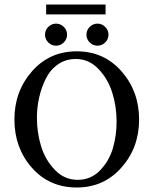

<svg xmlns="http://www.w3.org/2000/svg" viewBox="-20 -823 681 853"><path d="M185 -803H449V-759H185ZM378.5 -634.5Q364 -649 364 -669Q364 -689 378.5 -703.5Q393 -718 413 -718Q433 -718 447.5 -703.5Q462 -689 462 -669Q462 -649 447.5 -634.5Q433 -620 413 -620Q393 -620 378.5 -634.5ZM194.5 -634.5Q180 -649 180 -669Q180 -689 194.5 -703.5Q209 -718 229 -718Q249 -718 263.5 -703.5Q278 -689 278 -669Q278 -649 263.5 -634.5Q249 -620 229 -620Q209 -620 194.5 -634.5ZM144 -300Q144 -234 162.5 -173.5Q181 -113 223.5 -68.5Q266 -24 325 -24Q384 -24 424.5 -66Q465 -108 481.5 -164.5Q498 -221 498 -284Q498 -349 479 -410.5Q460 -472 417.5 -516.5Q375 -561 317 -561Q272 -561 237.5 -537Q203 -513 183.5 -473.5Q164 -434 154 -390Q144 -346 144 -300ZM44 -292Q44 -417 122 -506Q200 -595 321 -595Q442 -595 520 -506Q598 -417 598 -292Q598 -167 519.5 -78.5Q441 10 321 10Q199 10 121.5 -78Q44 -166 44 -292Z"/></svg>

Font: Judson
Style: Regular
Weight: 400
Version: Version 20110429